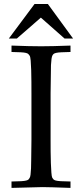

<svg xmlns="http://www.w3.org/2000/svg" viewBox="-20 -916 377 936"><path d="M323.7 -31.2V0Q271 -2 237.3 -2.9Q203.6 -3.9 187 -3.9L36.1 0V-31.2Q66.4 -31.7 83 -32.7Q99.6 -33.7 107.9 -35.9Q116.2 -38.1 118.9 -41Q121.6 -43.9 124 -47.9Q127.4 -52.7 128.9 -64.5Q130.4 -76.2 131.3 -95.2Q131.8 -100.6 132.1 -134.8Q132.3 -168.9 133.3 -233.9V-460Q133.3 -485.8 133.1 -516.4Q132.8 -546.9 132.1 -574Q131.3 -601.1 129.6 -620.6Q127.9 -640.1 124.5 -644.5Q121.6 -648.9 118.4 -652.3Q115.2 -655.8 106.7 -658Q98.1 -660.2 81.8 -661.1Q65.4 -662.1 36.1 -662.6V-693.8Q83.5 -691.9 119.1 -691.2Q154.8 -690.4 180.2 -690.4Q205.1 -690.4 240.7 -691.2Q276.4 -691.9 323.7 -693.8V-662.6Q294.9 -662.1 278.6 -661.1Q262.2 -660.2 253.7 -658.2Q245.1 -656.2 241.7 -653.3Q238.3 -650.4 235.8 -646Q232.9 -641.1 231.2 -629.4Q229.5 -617.7 228.5 -598.6Q228.5 -593.8 228 -559.6Q227.5 -525.4 226.6 -460V-233.9Q226.6 -207.5 226.8 -177.5Q227.1 -147.5 228 -120.8Q229 -94.2 230.5 -74.5Q231.9 -54.7 234.9 -49.3Q237.8 -44.9 240.7 -41.5Q243.7 -38.1 252 -35.9Q260.3 -33.7 276.6 -32.7Q293 -31.7 323.7 -31.2ZM148.4 -896.5H213.4L336.4 -728H294.9L179.2 -830.1L62 -728H22.9Z"/></svg>

Font: XB Kayhan
Style: Regular
Weight: 400
Designer: Behnam
Foundry: Irmug
Version: Version 7.300 2009